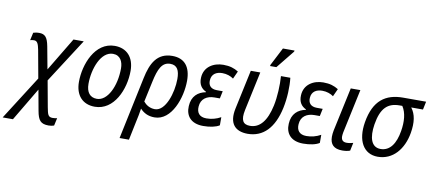

<svg xmlns="http://www.w3.org/2000/svg" viewBox="-140 -1105 3780 1674"><g transform="rotate(10 1750.0 -268.0)"><path d="M-56 240H35L209 -53L242 129C257 211 279 240 350 240C368 240 383 237 398 232L413 164C401 167 387 169 373 169C331 169 328 143 316 84L274 -146L525 -536H434L256 -240L219 -439C204 -518 180 -541 130 -541C106 -541 93 -537 78 -533L63 -465C73 -468 85 -470 97 -470C127 -470 136 -444 146 -395L191 -148Z M718 9C888 9 972 -189 972 -353C972 -472 907 -544 799 -544C624 -544 545 -335 545 -181C545 -62 610 9 718 9ZM724 -62C663 -62 630 -104 630 -179C630 -312 689 -473 796 -473C861 -473 886 -419 886 -360C886 -202 818 -62 724 -62Z M1095 -311 979 240H1062L1096 76C1106 31 1113 -4 1119 -45C1150 -12 1189 10 1247 10C1398 10 1472 -203 1472 -354C1472 -476 1418 -545 1309 -545C1174 -545 1123 -446 1095 -311ZM1238 -61C1192 -61 1158 -84 1136 -111L1175 -292C1200 -410 1230 -474 1303 -474C1365 -474 1386 -429 1386 -354C1386 -232 1332 -61 1238 -61Z M1678 10C1737 10 1790 -1 1821 -21V-93C1781 -71 1739 -60 1694 -60C1632 -60 1606 -96 1610 -150C1614 -220 1667 -252 1733 -252H1780L1794 -318H1742C1688 -318 1664 -348 1667 -393C1670 -449 1711 -473 1764 -473C1803 -473 1839 -460 1863 -442L1894 -510C1857 -533 1818 -546 1760 -546C1674 -546 1591 -499 1587 -401C1584 -342 1610 -307 1651 -288V-284C1583 -271 1529 -228 1525 -139C1520 -54 1568 10 1678 10Z M2162 -606H2218L2347 -766L2349 -776H2246L2164 -617ZM2070 10C2209 10 2301 -85 2340 -267C2359 -356 2363 -459 2354 -536H2271C2277 -458 2272 -350 2255 -272C2225 -133 2166 -62 2080 -62C2017 -62 1995 -99 2014 -190L2088 -536H2004L1930 -190C1900 -51 1962 9 2070 10Z M2563 10C2622 10 2675 -1 2706 -21V-93C2666 -71 2624 -60 2579 -60C2517 -60 2491 -96 2495 -150C2499 -220 2552 -252 2618 -252H2665L2679 -318H2627C2573 -318 2549 -348 2552 -393C2555 -449 2596 -473 2649 -473C2688 -473 2724 -460 2748 -442L2779 -510C2742 -533 2703 -546 2645 -546C2559 -546 2476 -499 2472 -401C2469 -342 2495 -307 2536 -288V-284C2468 -271 2414 -228 2410 -139C2405 -54 2453 10 2563 10Z M2909 10C2937 10 2960 6 2978 -1L2993 -72C2974 -67 2956 -63 2936 -63C2906 -63 2887 -76 2887 -112C2887 -122 2889 -133 2891 -147L2974 -536H2889L2806 -149C2802 -128 2800 -110 2800 -93C2800 -26 2834 10 2909 10Z M3223 10C3357 10 3447 -98 3472 -245C3488 -339 3478 -411 3437 -464H3541L3556 -536H3353C3199 -536 3095 -465 3062 -268C3034 -101 3097 10 3223 10ZM3236 -61C3154 -61 3128 -143 3147 -263C3171 -412 3231 -464 3335 -464H3358C3395 -408 3400 -329 3386 -247C3368 -134 3319 -61 3236 -61Z"/></g></svg>

Font: Noto Sans SemiCondensed
Style: Italic
Weight: 400
Width: 4
Italic angle: -12°
Designer: Monotype Design Team
Foundry: Monotype Imaging Inc.
Version: Version 2.013